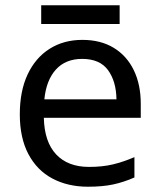

<svg xmlns="http://www.w3.org/2000/svg" viewBox="-20 -697 604 727"><path d="M292 -546Q361 -546 410.5 -516Q460 -486 486.5 -431.5Q513 -377 513 -304V-251H146Q148 -160 192.5 -112.5Q237 -65 317 -65Q368 -65 407.5 -74.5Q447 -84 489 -102V-25Q448 -7 408 1.5Q368 10 313 10Q237 10 178.5 -21Q120 -52 87.5 -113.5Q55 -175 55 -264Q55 -352 84.5 -415Q114 -478 167.5 -512Q221 -546 292 -546ZM291 -474Q228 -474 191.5 -433.5Q155 -393 148 -321H421Q420 -389 389 -431.5Q358 -474 291 -474ZM433 -677V-606H136V-677Z"/></svg>

Font: Noto Sans Bengali UI
Style: Regular
Weight: 400
Designer: Jelle Bosma - Monotype Design Team
Foundry: Monotype Imaging Inc.
Version: Version 2.003; ttfautohint (v1.8.4.7-5d5b)